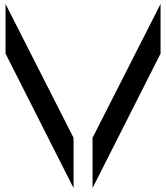

<svg xmlns="http://www.w3.org/2000/svg" viewBox="-20 -807 840 971"><path d="M792 -536 448 144V-110L792 -787ZM8 -536V-787L352 -110V144Z"/></svg>

Font: Digital Numbers
Style: Regular
Weight: 400
Version: Version 001.102